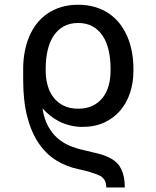

<svg xmlns="http://www.w3.org/2000/svg" viewBox="-20 -573 671 824"><path d="M79.5 -278.4Q79.5 -314.6 85.8 -349.1Q92 -383.5 104.6 -414.1Q117.2 -444.6 136.5 -470Q155.9 -495.4 182.2 -513.7Q208.5 -532 241.7 -542.3Q274.9 -552.6 315.3 -552.6Q355.1 -552.6 388 -542.8Q420.8 -533 447.3 -515.1Q473.7 -497.2 493.4 -472.1Q513.1 -447.1 526.3 -416.5Q539.4 -386 546 -351Q552.6 -316.1 552.6 -278.4V-268.5Q552.6 -219.1 538.4 -175.4Q524.1 -131.7 496.4 -99.1Q468.8 -66.4 427.9 -47.4Q387.1 -28.4 333.8 -28.4Q306.8 -28.4 282.5 -34.3Q258.2 -40.1 236.7 -50.6Q215.2 -61.1 196.6 -75.8Q177.9 -90.6 162.3 -108Q169.4 -63.6 185.7 -32.8Q202.1 -2.1 225.3 18.6Q248.6 39.4 277.3 51.7Q306.1 63.9 338.1 71Q371.1 78.5 402.7 86.5Q434.3 94.5 459.9 109.4Q472.7 116.8 483 127.5Q493.3 138.1 500.5 153.1Q507.8 168 511.7 187.3Q515.6 206.7 515.6 231.5H436.1Q436.1 192.1 403.4 178.6Q386 171.5 364.9 165.1Q343.8 158.7 318.2 153.4Q264.9 142.4 221.1 115.1Q177.2 87.7 145.8 41.4Q114.3 -5 96.9 -72.1Q79.5 -139.2 79.5 -230.1ZM176.1 -278.4V-268.5Q176.1 -236.2 184.3 -206.9Q192.5 -177.6 209.5 -155.2Q226.6 -132.8 252.8 -119.7Q279.1 -106.5 315.3 -106.5Q351.2 -106.5 377.3 -119.1Q403.4 -131.7 420.6 -153.6Q437.9 -175.4 446.2 -205.1Q454.5 -234.7 454.5 -268.5V-278.4Q454.5 -320.7 446.4 -356.5Q438.2 -392.4 421.2 -418.5Q404.1 -444.6 377.8 -459.5Q351.6 -474.4 315.3 -474.4Q279.1 -474.4 252.8 -459.5Q226.6 -444.6 209.5 -418.5Q192.5 -392.4 184.3 -356.5Q176.1 -320.7 176.1 -278.4Z"/></svg>

Font: Inter P
Style: Regular
Weight: 400
Designer: Rasmus Andersson
Foundry: rsms
Version: Version 3.018;git-588b23468